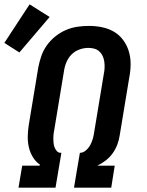

<svg xmlns="http://www.w3.org/2000/svg" viewBox="-54 -862 674 882"><path d="M31 0 48 -101H128L129 -106Q109 -120 96.5 -141Q84 -162 78.5 -186Q73 -210 73.5 -235.5Q74 -261 78 -287L122 -553Q127 -579 136 -605Q145 -631 161.5 -654Q178 -677 200.5 -695Q223 -713 248.5 -724Q274 -735 301 -739Q328 -743 354 -743Q385 -743 414.5 -737Q444 -731 469 -716.5Q494 -702 511.5 -678.5Q529 -655 537.5 -627Q546 -599 546 -568.5Q546 -538 540 -507L496 -241Q493 -219 485 -198Q477 -177 464 -158.5Q451 -140 432.5 -125.5Q414 -111 393 -101H473L457 0H286L300 -84L313 -160Q328 -160 341 -171.5Q354 -183 361.5 -197.5Q369 -212 373 -227Q377 -242 379 -257L423 -523Q426 -537 426.5 -551.5Q427 -566 425 -579.5Q423 -593 417.5 -605Q412 -617 402 -626Q392 -635 379 -638.5Q366 -642 352 -642Q331 -642 310.5 -634.5Q290 -627 275 -612Q260 -597 251.5 -577Q243 -557 240 -536L196 -270Q194 -260 192.5 -249Q191 -238 191 -227Q191 -216 192 -205.5Q193 -195 196.5 -185.5Q200 -176 207 -168Q214 -160 225 -160H228L201 0ZM35 -621 -34 -665 82 -842 174 -784Z"/></svg>

Font: Iosevka Curly Slab ExObl
Style: Bold
Weight: 700
Width: 7
Italic angle: -9°
Monospace: yes
Designer: Belleve Invis
Foundry: Belleve Invis
Version: Version 11.0.0; ttfautohint (v1.8.3)